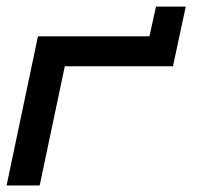

<svg xmlns="http://www.w3.org/2000/svg" viewBox="-44 -566 610 586"><path d="M432.1 -545.9H522.9L483.9 -363.8H153.8L77.1 0H-23.9L71.8 -455.1H412.1Z"/></svg>

Font: Anonymous Pro
Style: Bold Italic
Weight: 700
Italic angle: -12°
Monospace: yes
Designer: Mark Simonson
Version: Version 1.003